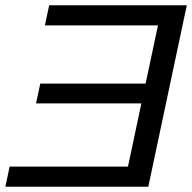

<svg xmlns="http://www.w3.org/2000/svg" viewBox="-35 -708 728 728"><path d="M-14.6 0 1.5 -76.2H450.2L501 -315.9H101.6L117.7 -391.1H517.1L564 -611.8H135.3L151.4 -688H673.3L527.3 0Z"/></svg>

Font: Liberation Sans
Style: Italic
Weight: 400
Italic angle: -12°
Designer: Steve Matteson
Foundry: Ascender Corporation
Version: Version 2.1.5